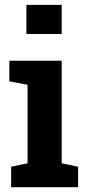

<svg xmlns="http://www.w3.org/2000/svg" viewBox="-20 -782 362 802"><path d="M26.4 0V-85.4L95.2 -100.1V-427.7L19 -442.4V-528.3H237.8V-100.1L306.2 -85.4V0ZM90.3 -640.1V-761.7H237.8V-640.1Z"/></svg>

Font: Robotiche
Style: Bold
Weight: 700
Designer: Google
Version: Version 2.001